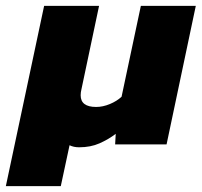

<svg xmlns="http://www.w3.org/2000/svg" viewBox="-62 -494 692 657"><path d="M-42 143 89 -474H277L217 -190Q214 -178 214 -168Q214 -128 267 -128Q290 -128 314 -138Q338 -148 354 -163L420 -474H608L508 0H332L334 -36Q309 -17 278.5 -3.5Q248 10 209 10Q190 10 176 3L146 143Z"/></svg>

Font: Kanit
Style: Bold Italic
Weight: 700
Italic angle: -12°
Designer: Katatrad Team
Foundry: CadsonDemak
Version: Version 2.000; ttfautohint (v1.8.3)